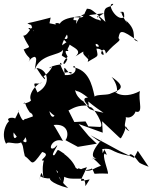

<svg xmlns="http://www.w3.org/2000/svg" viewBox="-48 -880 774 974"><path d="M237 -317C236 -294 215 -265 202 -316C241 -274 273 -273 237 -351C308 -274 289 -352 402 -344C402 -377 378 -374 477 -308C377 -329 418 -324 369 -370C408 -350 342 -370 333 -423C346 -412 344 -427 398 -385C365 -385 383 -358 408 -336C422 -347 489 -234 458 -236L400 -239L386 -264L329 -261L284 -350L294 -384L244 -371L129 -409L194 -332L264 -299ZM469 -173C397 -93 423 -67 457 -82C364 -59 447 -75 421 -80C491 -21 491 12 481 -44C402 -23 425 2 348 -27C358 -6 285 -72 345 -2C328 -78 257 -108 281 -98C233 -129 252 -124 228 -93C197 -83 274 -177 227 -129C190 -111 217 -186 271 -165C280 -151 226 -246 224 -246C300 -255 303 -192 284 -169L347 -135L443 -151L402 -190L351 -251L473 -207L470 -265L558 -182L565 -178C612 -253 568 -257 609 -214C551 -241 626 -290 565 -303C621 -244 661 -342 628 -319C689 -288 650 -372 662 -418C567 -368 519 -426 544 -412C551 -435 536 -469 518 -490C605 -431 552 -422 507 -403C485 -397 441 -401 432 -390C418 -457 399 -525 323 -539C329 -565 364 -496 281 -499C270 -577 290 -506 314 -507C329 -523 255 -508 279 -507C229 -604 282 -538 263 -554C185 -543 197 -522 217 -544C212 -523 168 -478 162 -497C179 -505 203 -430 137 -535C193 -531 218 -454 142 -411C106 -485 139 -442 165 -462C121 -449 81 -372 124 -362C95 -382 129 -365 70 -354C85 -369 72 -353 103 -310C130 -298 110 -278 126 -273C122 -289 154 -303 81 -276C75 -286 74 -241 48 -307C37 -320 62 -339 29 -279C13 -288 -25 -280 3 -262C8 -287 -53 -218 -17 -150C-7 -173 57 -124 81 -184C102 -138 58 -161 44 -198C26 -164 18 -183 21 -208C83 -127 60 -159 78 -88C121 -59 106 -25 166 -109C221 -95 134 -61 178 -66C193 -91 157 -75 173 26C162 -5 165 -20 150 36C166 -7 139 29 217 25C191 19 205 50 298 74C239 21 241 -13 271 53C292 -20 254 16 271 4C232 -45 254 27 237 -18C287 45 331 20 377 28C396 62 370 86 407 30C344 41 357 52 393 -32C310 -9 414 -15 418 -26C444 16 405 -4 500 1C502 -13 467 -95 484 -101C508 -74 473 -141 481 -118C473 -109 473 -89 471 -124C529 -131 506 -109 605 -90C608 -80 604 -129 656 -58C668 -58 631 -62 706 -34L651 -115L632 -79L561 -113L493 -150L411 -194L456 -162ZM445 -791C440 -815 485 -760 451 -780C409 -785 381 -853 338 -759C337 -781 354 -776 310 -779C277 -743 341 -711 242 -742C303 -729 310 -657 269 -691C293 -640 382 -635 335 -594C369 -613 421 -663 397 -566C461 -606 449 -581 437 -657C460 -660 470 -606 387 -689C373 -589 362 -621 402 -577C392 -645 477 -649 478 -602C447 -602 483 -656 489 -608C545 -674 570 -670 553 -687C560 -725 564 -736 653 -670C606 -678 662 -714 590 -777C614 -737 563 -806 567 -824C551 -795 584 -850 582 -793C544 -767 488 -868 527 -860C514 -833 462 -866 487 -769C406 -844 414 -832 393 -836C365 -784 387 -791 323 -793L479 -813ZM209 -791C212 -791 118 -767 91 -762C124 -741 96 -777 125 -721C90 -759 82 -721 134 -726C116 -778 101 -698 70 -699C100 -629 116 -648 72 -629C95 -576 113 -596 97 -565C121 -612 151 -574 104 -608C142 -579 140 -603 128 -526C157 -609 254 -596 272 -628C270 -589 249 -608 294 -581C277 -536 259 -558 295 -592C265 -646 313 -605 294 -630C316 -671 320 -691 267 -650C274 -694 317 -723 327 -793C227 -779 250 -725 270 -736C263 -774 219 -764 237 -755L203 -762Z"/></svg>

Font: Hussar Lance
Style: Regular
Weight: 700
Foundry: Cannot Into Space Fonts, PlusOne Fonts
Version: Version 2.27